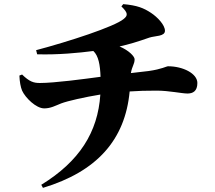

<svg xmlns="http://www.w3.org/2000/svg" viewBox="-20 -837 1040 930"><path d="M155 -594 160 -574C262 -571 363 -581 432 -590C457 -567 465 -523 467 -465C385 -454 244 -435 173 -435C143 -435 123 -441 87 -476L74 -471C75 -441 80 -415 87 -398C103 -363 155 -312 194 -312C226 -312 248 -325 276 -336C307 -348 392 -367 466 -379C454 -196 364 -55 180 58L188 73C449 -6 586 -159 608 -394C649 -397 688 -398 739 -398C799 -398 861 -384 888 -384C914 -384 936 -395 936 -435C936 -481 866 -516 794 -516C786 -516 764 -502 700 -493L614 -483C620 -518 632 -526 632 -550C632 -563 606 -592 559 -612C604 -622 644 -634 704 -655C732 -664 779 -660 779 -688C779 -716 743 -754 711 -775C676 -798 645 -811 577 -817L568 -806C601 -774 600 -762 579 -745C535 -708 314 -636 155 -594Z"/></svg>

Font: GenKiMin2 TW H
Style: Regular
Weight: 900
Version: Version 2.100;PS 2.1;hotconv 16.6.51;makeotf.lib2.5.65220 DE